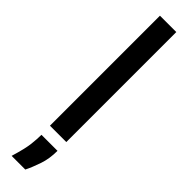

<svg xmlns="http://www.w3.org/2000/svg" viewBox="-320 -673 864 864"><g transform="rotate(45 112.0 -241.0)"><path d="M60 0V-700H164V0ZM34 218Q54 152 58 117Q62 82 62 56H164Q164 106 150 147Q136 188 121 218Z"/></g></svg>

Font: Bricolage Grotesque 10pt Condensed Medium
Style: Regular
Weight: 500
Width: 3
Designer: Mathieu Triay
Foundry: Atelier Triay
Version: Version 1.000; ttfautohint (v1.8.4.7-5d5b);gftools[0.9.32]